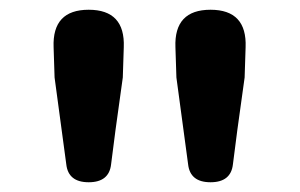

<svg xmlns="http://www.w3.org/2000/svg" viewBox="-20 -800 615 394"><path d="M162 -426Q120 -426 116 -463L92 -641L90 -703Q87 -780 162 -780Q237 -780 234 -703L232 -641L217 -533L208 -463Q204 -426 162 -426ZM412 -426Q370 -426 366 -463L342 -641L340 -703Q337 -780 412 -780Q487 -780 484 -703L482 -641L467 -533L458 -463Q454 -426 412 -426Z"/></svg>

Font: GenSenRounded JP B
Style: Regular
Weight: 700
Version: Version 1.501;PS 1;hotconv 16.6.51;makeotf.lib2.5.65220